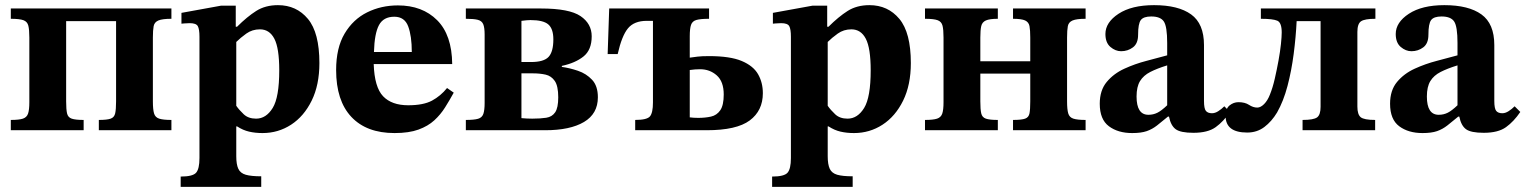

<svg xmlns="http://www.w3.org/2000/svg" viewBox="-20 -506 5927 746"><path d="M305 0H22V-40Q54 -40 69 -45Q84 -50 89 -64.5Q94 -79 94 -109V-360Q94 -391 90 -406.5Q86 -422 71 -427.5Q56 -433 22 -433V-473H646V-433Q611 -433 595.5 -426.5Q580 -420 577 -404.5Q574 -389 574 -360V-112Q574 -81 578.5 -65.5Q583 -50 598.5 -45Q614 -40 646 -40V0H364V-40Q396 -40 410 -45Q424 -50 427.5 -65.5Q431 -81 431 -112V-424H237V-112Q237 -81 240.5 -65.5Q244 -50 258.5 -45Q273 -40 305 -40Z M995 220H682V180Q729 180 742 165Q755 150 755 108V-363Q755 -393 748.5 -404.5Q742 -416 717 -416Q707 -416 696 -415Q685 -414 685 -414V-456L839 -484H896V-402H901Q940 -441 975.5 -463.5Q1011 -486 1060 -486Q1132 -486 1176.5 -432.5Q1221 -379 1221 -261Q1221 -176 1191 -115Q1161 -54 1111 -21.5Q1061 11 1000 11Q972 11 948 5.5Q924 0 901 -15H898V101Q898 133 906 150Q914 167 935 173Q956 179 995 179ZM975 -45Q1014 -45 1039.5 -86.5Q1065 -128 1065 -233Q1065 -319 1046 -355.5Q1027 -392 990 -392Q960 -392 937 -375.5Q914 -359 898 -343V-95Q909 -79 927 -62Q945 -45 975 -45Z M1513 11Q1404 11 1345 -52Q1286 -115 1286 -234Q1286 -320 1319 -375.5Q1352 -431 1406.5 -458Q1461 -485 1526 -485Q1621 -485 1678.5 -427.5Q1736 -370 1737 -257H1432Q1435 -167 1468.5 -132Q1502 -97 1566 -97Q1625 -97 1658.5 -115Q1692 -133 1717 -164L1743 -146Q1727 -117 1709.5 -89Q1692 -61 1667.5 -38.5Q1643 -16 1606 -2.5Q1569 11 1513 11ZM1433 -304H1580Q1580 -366 1566 -403.5Q1552 -441 1512 -441Q1470 -441 1452.5 -408.5Q1435 -376 1433 -304Z M2098 0H1790V-40Q1822 -40 1837.5 -44.5Q1853 -49 1858 -63.5Q1863 -78 1863 -106V-372Q1863 -399 1857.5 -412Q1852 -425 1836.5 -429Q1821 -433 1790 -433V-473H2082Q2192 -473 2235.5 -443.5Q2279 -414 2279 -365Q2279 -312 2247 -286.5Q2215 -261 2163 -250V-246Q2193 -242 2225.5 -231Q2258 -220 2280.5 -196Q2303 -172 2303 -128Q2303 -64 2249 -32Q2195 0 2098 0ZM2048 -45Q2080 -45 2102.5 -48.5Q2125 -52 2137 -69.5Q2149 -87 2149 -128Q2149 -172 2135.5 -191.5Q2122 -211 2100 -216Q2078 -221 2050 -221H2006V-47Q2017 -46 2027 -45.5Q2037 -45 2048 -45ZM2006 -425V-265H2043Q2093 -265 2111.5 -285Q2130 -305 2130 -353Q2130 -394 2110.5 -411Q2091 -428 2041 -428Q2029 -428 2006 -425Z M2726 0H2448V-40Q2494 -40 2505.5 -54Q2517 -68 2517 -108V-425H2493Q2444 -425 2420 -396Q2396 -367 2380 -296H2341L2347 -473H2735V-433Q2702 -433 2686 -428.5Q2670 -424 2665 -409.5Q2660 -395 2660 -365V-282Q2675 -284 2690.5 -286Q2706 -288 2735 -288Q2817 -288 2862 -269Q2907 -250 2925.5 -217.5Q2944 -185 2944 -144Q2944 -76 2893 -38Q2842 0 2726 0ZM2693 -48Q2720 -48 2742.5 -53Q2765 -58 2778.5 -77.5Q2792 -97 2792 -139Q2792 -189 2765 -213Q2738 -237 2700 -237Q2681 -237 2660 -234V-50Q2673 -49 2676 -48.5Q2679 -48 2693 -48Z M3293 220H2980V180Q3027 180 3040 165Q3053 150 3053 108V-363Q3053 -393 3046.5 -404.5Q3040 -416 3015 -416Q3005 -416 2994 -415Q2983 -414 2983 -414V-456L3137 -484H3194V-402H3199Q3238 -441 3273.5 -463.5Q3309 -486 3358 -486Q3430 -486 3474.5 -432.5Q3519 -379 3519 -261Q3519 -176 3489 -115Q3459 -54 3409 -21.5Q3359 11 3298 11Q3270 11 3246 5.5Q3222 0 3199 -15H3196V101Q3196 133 3204 150Q3212 167 3233 173Q3254 179 3293 179ZM3273 -45Q3312 -45 3337.5 -86.5Q3363 -128 3363 -233Q3363 -319 3344 -355.5Q3325 -392 3288 -392Q3258 -392 3235 -375.5Q3212 -359 3196 -343V-95Q3207 -79 3225 -62Q3243 -45 3273 -45Z M3857 0H3574V-40Q3606 -40 3621 -45Q3636 -50 3641 -64.5Q3646 -79 3646 -109V-360Q3646 -391 3642 -406.5Q3638 -422 3623 -427.5Q3608 -433 3574 -433V-473H3857V-433Q3825 -433 3810.5 -426.5Q3796 -420 3792.5 -404.5Q3789 -389 3789 -360V-268H3983V-360Q3983 -389 3980 -404.5Q3977 -420 3963 -426.5Q3949 -433 3916 -433V-473H4198V-433Q4163 -433 4147.5 -426.5Q4132 -420 4129 -404.5Q4126 -389 4126 -360V-112Q4126 -81 4130.5 -65.5Q4135 -50 4150.5 -45Q4166 -40 4198 -40V0H3916V-40Q3949 -40 3963 -45Q3977 -50 3980 -65.5Q3983 -81 3983 -112V-220H3789V-112Q3789 -81 3792.5 -65.5Q3796 -50 3810.5 -45Q3825 -40 3857 -40Z M4379 11Q4324 11 4288.5 -15.5Q4253 -42 4253 -103Q4253 -155 4280 -187.5Q4307 -220 4348.5 -239Q4390 -258 4434.5 -269.5Q4479 -281 4515 -291V-339Q4515 -403 4502 -422.5Q4489 -442 4453 -442Q4423 -442 4412.5 -428Q4402 -414 4402 -371Q4402 -337 4382 -322Q4362 -307 4336 -307Q4314 -307 4294.5 -323.5Q4275 -340 4275 -374Q4275 -419 4326 -452.5Q4377 -486 4464 -486Q4558 -486 4608 -450Q4658 -414 4658 -331V-114Q4658 -84 4665.5 -75Q4673 -66 4689 -66Q4701 -66 4713.5 -74Q4726 -82 4737 -93L4759 -71Q4734 -34 4703.5 -12Q4673 10 4617 10Q4567 10 4548 -4Q4529 -18 4522 -53H4518Q4494 -33 4475.5 -18.5Q4457 -4 4435.5 3.5Q4414 11 4379 11ZM4515 -97V-252Q4476 -240 4449.5 -226.5Q4423 -213 4409.5 -191Q4396 -169 4396 -131Q4396 -60 4442 -60Q4461 -60 4477 -68Q4493 -76 4515 -97Z M4826 9Q4742 9 4742 -55Q4742 -84 4757.5 -96.5Q4773 -109 4792 -109Q4817 -109 4833 -98.5Q4849 -88 4865 -88Q4878 -88 4891.5 -101.5Q4905 -115 4914 -138Q4925 -165 4933 -200Q4941 -235 4947.5 -270.5Q4954 -306 4957 -335Q4960 -364 4960 -380Q4960 -418 4943 -425.5Q4926 -433 4879 -433V-473H5324V-433Q5283 -433 5268.5 -423.5Q5254 -414 5254 -382V-92Q5254 -61 5267 -50.5Q5280 -40 5323 -40V0H5041V-40Q5084 -40 5097.5 -50Q5111 -60 5111 -91V-424H5018Q5015 -362 5006.5 -296.5Q4998 -231 4982.5 -172Q4967 -113 4942 -69Q4921 -34 4892.5 -12.5Q4864 9 4826 9Z M5507 11Q5452 11 5416.5 -15.5Q5381 -42 5381 -103Q5381 -155 5408 -187.5Q5435 -220 5476.5 -239Q5518 -258 5562.5 -269.5Q5607 -281 5643 -291V-339Q5643 -403 5630 -422.5Q5617 -442 5581 -442Q5551 -442 5540.5 -428Q5530 -414 5530 -371Q5530 -337 5510 -322Q5490 -307 5464 -307Q5442 -307 5422.5 -323.5Q5403 -340 5403 -374Q5403 -419 5454 -452.5Q5505 -486 5592 -486Q5686 -486 5736 -450Q5786 -414 5786 -331V-114Q5786 -84 5793.5 -75Q5801 -66 5817 -66Q5829 -66 5841.5 -74Q5854 -82 5865 -93L5887 -71Q5862 -34 5831.5 -12Q5801 10 5745 10Q5695 10 5676 -4Q5657 -18 5650 -53H5646Q5622 -33 5603.5 -18.5Q5585 -4 5563.5 3.5Q5542 11 5507 11ZM5643 -97V-252Q5604 -240 5577.5 -226.5Q5551 -213 5537.5 -191Q5524 -169 5524 -131Q5524 -60 5570 -60Q5589 -60 5605 -68Q5621 -76 5643 -97Z"/></svg>

Font: STIX Two Text
Style: Bold
Weight: 700
Designer: Ross Mills, John Hudson & Paul Hanslow, Tiro Typeworks Ltd; with prior portions MicroPress Inc., and Coen Hoffman.
Foundry: Tiro Typeworks Ltd
Version: Version 2.13 b171